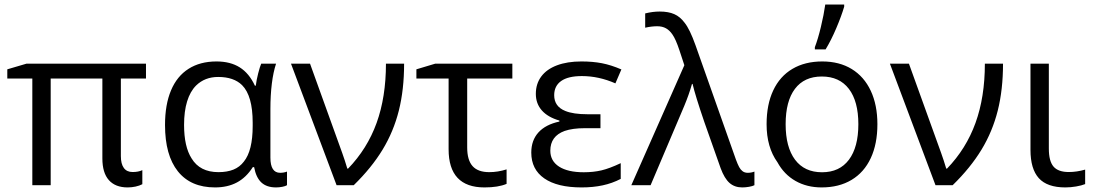

<svg xmlns="http://www.w3.org/2000/svg" viewBox="-20 -817 4826 847"><path d="M431.6 -118.2V-470.7H203.6V0H122.6V-470.7H12.2V-511.2L96.7 -536.1H624V-470.7H513.2V-128.4Q513.2 -93.8 526.4 -75.9Q539.6 -58.1 564.9 -58.1Q590.3 -58.1 607.9 -66.4V-4.4Q595.2 2.4 577.9 6.1Q560.5 9.8 543 9.8Q488.8 9.8 460.2 -22.5Q431.6 -54.7 431.6 -118.2Z M708 -265.6Q708 -355.5 734.4 -418.2Q760.7 -481 811.8 -513.4Q862.8 -545.9 935.1 -545.9Q996.1 -545.9 1037.6 -519.8Q1079.1 -493.7 1104.5 -439H1108.4Q1111.3 -463.4 1118.9 -493.2Q1126.5 -522.9 1132.3 -536.1H1197.8Q1185.5 -499 1179.2 -448Q1172.9 -397 1172.9 -336.4V-121.6Q1172.9 -54.7 1215.8 -54.7Q1232.4 -54.7 1246.1 -60.1V0Q1239.3 4.4 1225.3 7.1Q1211.4 9.8 1197.8 9.8Q1156.2 9.8 1132.8 -12.2Q1109.4 -34.2 1101.1 -79.6H1095.2Q1065.9 -33.7 1024.9 -12Q983.9 9.8 928.7 9.8Q821.3 9.8 764.6 -61.3Q708 -132.3 708 -265.6ZM1055.7 -104Q1094.7 -151.9 1094.7 -261.2V-275.9Q1094.7 -394.5 1047.9 -441.4Q1011.2 -477.5 942.4 -477.5Q883.8 -477.5 845.2 -439.9Q818.8 -413.6 805.4 -369.6Q792 -325.7 792 -266.1Q792 -169.9 825.2 -118.2Q861.8 -57.6 943.8 -57.6Q981.9 -57.6 1009.8 -68.8Q1037.6 -80.1 1055.7 -104Z M1263.7 -536.1H1347.7L1489.7 -142.1Q1501.5 -109.4 1512.2 -73.2H1515.6Q1600.1 -160.6 1641.4 -274.7Q1682.6 -388.7 1682.6 -536.1H1762.7Q1762.7 -421.9 1739.5 -329.3Q1716.3 -236.8 1667.7 -156.7Q1619.1 -76.7 1540.5 0H1464.8Z M1959 -158.7V-470.7H1816.9V-511.2L1899.9 -536.1H2240.2V-470.7H2041V-166.5Q2041 -110.8 2064.7 -84.2Q2088.4 -57.6 2138.2 -57.6Q2176.3 -57.6 2214.8 -69.8V-5.9Q2178.2 9.8 2117.2 9.8Q1959 9.8 1959 -158.7Z M2323.7 -144Q2323.7 -197.8 2355.2 -232.7Q2386.7 -267.6 2447.8 -280.8V-285.2Q2397 -299.8 2370.4 -329.8Q2343.8 -359.9 2343.8 -402.8Q2343.8 -447.3 2367.7 -479.5Q2391.6 -511.7 2437 -528.8Q2482.4 -545.9 2544.9 -545.9Q2594.7 -545.9 2635.3 -538.1Q2675.8 -530.3 2721.2 -510.7L2694.8 -449.2Q2621.6 -481.4 2546.9 -481.4Q2486.3 -481.4 2455.6 -459.7Q2424.8 -438 2424.8 -397Q2424.8 -347.2 2473.6 -327.6Q2508.8 -313 2571.8 -313H2628.9V-251.5H2559.6Q2505.9 -251.5 2470.7 -239.3Q2407.7 -216.3 2407.7 -152.3Q2407.7 -106.9 2446.3 -82Q2484.9 -57.1 2555.2 -57.1Q2597.7 -57.1 2633.1 -65.4Q2668.5 -73.7 2718.3 -97.2V-27.8Q2680.7 -8.3 2638.4 0.7Q2596.2 9.8 2545.4 9.8Q2438.5 9.8 2381.1 -30Q2323.7 -69.8 2323.7 -144Z M3159.2 -74.7 3086.9 -279.3Q3047.4 -395 3035.2 -446.8H3032.7Q3019.5 -399.9 2998.5 -349.6L2850.1 0H2765.1L2999 -529.3L2977.1 -595.7Q2960.9 -644.5 2946.3 -665Q2934.1 -683.1 2918 -692.1Q2901.9 -701.2 2879.4 -701.2Q2854.5 -701.2 2826.2 -694.8V-757.8Q2859.4 -766.1 2890.1 -766.1Q2928.7 -766.1 2954.6 -754.6Q2980.5 -743.2 3000 -716.8Q3022.9 -688.5 3048.3 -617.2L3226.6 -112.8Q3234.4 -91.8 3240.7 -80.1Q3247.1 -68.4 3254.9 -62.5Q3264.2 -54.7 3278.8 -54.7Q3294.4 -54.7 3308.1 -60.1V0Q3299.8 4.4 3284.2 7.1Q3268.6 9.8 3254.4 9.8Q3220.7 9.8 3198.2 -10Q3175.8 -29.8 3159.2 -74.7Z M3409.7 -101.1Q3361.8 -167.5 3361.8 -269Q3361.8 -356 3391.1 -418.2Q3420.4 -480.5 3475.8 -513.2Q3531.2 -545.9 3607.4 -545.9Q3682.6 -545.9 3737.3 -512.5Q3792 -479 3821.3 -416.5Q3850.6 -354 3850.6 -269Q3850.6 -182.1 3821.3 -119.4Q3792 -56.6 3736.6 -23.4Q3681.2 9.8 3604.5 9.8Q3539.6 9.8 3489.3 -18.8Q3439 -47.4 3409.7 -101.1ZM3766.6 -269Q3766.6 -370.1 3724.9 -424.8Q3683.1 -479.5 3605.5 -479.5Q3527.8 -479.5 3486.8 -425Q3445.8 -370.6 3445.8 -269Q3445.8 -168 3487.3 -112.5Q3528.8 -57.1 3606.4 -57.1Q3683.6 -57.1 3725.1 -112.5Q3766.6 -168 3766.6 -269ZM3620.6 -796.9H3704.1V-787.6Q3691.9 -746.1 3669.4 -693.1Q3647 -640.1 3622.1 -599.1H3574.7V-608.9Q3588.4 -644.5 3601.3 -698.2Q3614.3 -752 3620.6 -796.9Z M3905.8 -536.1H3989.7L4131.8 -142.1Q4143.6 -109.4 4154.3 -73.2H4157.7Q4242.2 -160.6 4283.4 -274.7Q4324.7 -388.7 4324.7 -536.1H4404.8Q4404.8 -421.9 4381.6 -329.3Q4358.4 -236.8 4309.8 -156.7Q4261.2 -76.7 4182.6 0H4106.9Z M4525.9 -155.8V-536.1H4606.9V-161.6Q4606.9 -106 4627.7 -82Q4648.4 -58.1 4694.8 -58.1Q4730 -58.1 4767.1 -68.8V-4.9Q4751.5 1.5 4727.3 5.6Q4703.1 9.8 4679.7 9.8Q4599.6 9.8 4562.7 -31Q4525.9 -71.8 4525.9 -155.8Z"/></svg>

Font: Viking Open Sans
Style: Regular
Weight: 400
Foundry: Ascender Corporation
Version: Version 2.001